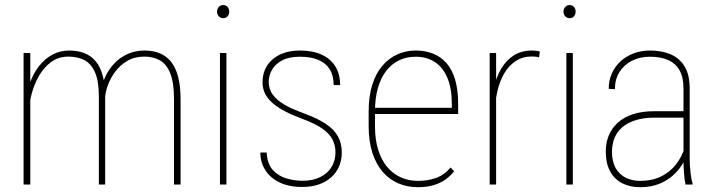

<svg xmlns="http://www.w3.org/2000/svg" viewBox="-20 -741 2872 771"><path d="M101.6 -415V0H74.7V-528.3H101.6ZM97.7 -311 85 -339.4Q88.9 -377.9 102.3 -413.6Q115.7 -449.2 138.2 -477.3Q160.6 -505.4 190.9 -521.7Q221.2 -538.1 258.3 -538.1Q292 -538.1 318.8 -527.6Q345.7 -517.1 364.3 -494.9Q382.8 -472.7 392.6 -437Q402.3 -401.4 402.3 -351.1V0H377V-352.1Q377 -416 361.3 -450.9Q345.7 -485.8 318.4 -499.8Q291 -513.7 255.4 -513.7Q213.9 -513.7 184.3 -491.2Q154.8 -468.8 136 -435.3Q117.2 -401.9 108.2 -367.9Q99.1 -334 97.7 -311ZM402.3 -352.5 384.8 -369.1Q388.7 -402.3 402.8 -432.9Q417 -463.4 439.7 -487.1Q462.4 -510.7 492.9 -524.4Q523.4 -538.1 560.5 -538.1Q594.7 -538.1 621.6 -527.1Q648.4 -516.1 667 -492.9Q685.5 -469.7 695.3 -432.4Q705.1 -395 705.1 -342.3V0H678.7V-342.3Q678.7 -410.2 663.3 -447.5Q647.9 -484.9 620.6 -499.5Q593.3 -514.2 557.6 -513.7Q519 -513.2 490.5 -496.1Q461.9 -479 442.9 -453.4Q423.8 -427.7 413.8 -400.4Q403.8 -373 402.3 -352.5Z M889.2 -528.3V0H863.3V-528.3ZM851.6 -694.3Q851.6 -705.6 858.6 -713.1Q865.7 -720.7 876 -720.7Q887.2 -720.7 893.8 -713.1Q900.4 -705.6 900.4 -694.3Q900.4 -683.1 893.8 -675.5Q887.2 -668 876 -668Q865.7 -668 858.6 -675.5Q851.6 -683.1 851.6 -694.3Z M1327.1 -129.4Q1327.1 -156.2 1315.9 -179.4Q1304.7 -202.6 1275.6 -223.6Q1246.6 -244.6 1191.9 -264.6Q1152.3 -279.3 1122.8 -294.9Q1093.3 -310.5 1073.5 -328.1Q1053.7 -345.7 1043.9 -366.2Q1034.2 -386.7 1034.2 -411.1Q1034.2 -439 1044.4 -462.2Q1054.7 -485.4 1074.2 -502.4Q1093.8 -519.5 1121.6 -528.8Q1149.4 -538.1 1184.6 -538.1Q1234.9 -538.1 1270.8 -522Q1306.6 -505.9 1326.2 -475.1Q1345.7 -444.3 1345.7 -399.4H1319.8Q1319.8 -437.5 1304.2 -462.6Q1288.6 -487.8 1258.5 -500.5Q1228.5 -513.2 1184.6 -513.2Q1140.1 -513.2 1112.5 -498.3Q1085 -483.4 1072 -460.4Q1059.1 -437.5 1059.1 -412.6Q1059.1 -393.6 1066.2 -377Q1073.2 -360.4 1089.4 -345Q1105.5 -329.6 1132.8 -314.9Q1160.2 -300.3 1200.7 -285.6Q1255.9 -265.6 1289.3 -242.9Q1322.8 -220.2 1337.6 -192.4Q1352.5 -164.6 1352.5 -128.9Q1352.5 -98.1 1341.6 -72.8Q1330.6 -47.4 1309.8 -28.8Q1289.1 -10.3 1259.8 -0.2Q1230.5 9.8 1194.3 9.8Q1139.6 9.8 1101.8 -8.8Q1064 -27.3 1044.7 -58.8Q1025.4 -90.3 1025.4 -128.4H1050.8Q1053.2 -83 1075.4 -58.6Q1097.7 -34.2 1129.9 -24.7Q1162.1 -15.1 1194.3 -15.1Q1236.3 -15.1 1265.9 -29.8Q1295.4 -44.4 1311.3 -70.3Q1327.1 -96.2 1327.1 -129.4Z M1657.7 10.7Q1616.2 10.7 1580.3 -4.4Q1544.4 -19.5 1517.6 -50Q1490.7 -80.6 1475.6 -126.7Q1460.4 -172.9 1460.4 -234.4V-293.9Q1460.4 -355.5 1475.1 -401.4Q1489.7 -447.3 1515.9 -477.5Q1542 -507.8 1576.2 -522.9Q1610.4 -538.1 1648.9 -538.1Q1687 -538.1 1718.3 -525.9Q1749.5 -513.7 1772.5 -488Q1795.4 -462.4 1807.6 -421.4Q1819.8 -380.4 1819.8 -322.3V-283.2H1477.1V-308.1H1794.4V-322.8Q1794.4 -385.7 1776.6 -428.2Q1758.8 -470.7 1726.1 -491.9Q1693.4 -513.2 1648.9 -513.2Q1612.3 -513.2 1582.5 -498.8Q1552.7 -484.4 1531 -456.5Q1509.3 -428.7 1497.6 -387.7Q1485.8 -346.7 1485.8 -293.9V-234.4Q1485.8 -180.2 1498.8 -138.9Q1511.7 -97.7 1535.2 -70.1Q1558.6 -42.5 1590.1 -28.6Q1621.6 -14.6 1658.2 -14.6Q1696.3 -14.6 1729.5 -25.9Q1762.7 -37.1 1789.6 -68.4L1803.7 -53.2Q1789.1 -34.7 1768.6 -20Q1748 -5.4 1720.7 2.7Q1693.4 10.7 1657.7 10.7Z M1972.2 -436V0H1946.3V-528.3H1972.2ZM2147.9 -533.7 2144.5 -510.7Q2138.2 -512.7 2130.9 -513.4Q2123.5 -514.2 2115.2 -514.2Q2078.6 -514.2 2050.8 -495.8Q2022.9 -477.5 2004.4 -445.6Q1985.8 -413.6 1976.6 -371.6Q1967.3 -329.6 1967.3 -282.2L1952.1 -281.2Q1952.1 -336.9 1962.2 -383.8Q1972.2 -430.7 1992.7 -465.3Q2013.2 -500 2043.9 -519Q2074.7 -538.1 2116.2 -538.1Q2126 -538.1 2134 -537.1Q2142.1 -536.1 2147.9 -533.7Z M2280.3 -528.3V0H2254.4V-528.3ZM2242.7 -694.3Q2242.7 -705.6 2249.8 -713.1Q2256.8 -720.7 2267.1 -720.7Q2278.3 -720.7 2284.9 -713.1Q2291.5 -705.6 2291.5 -694.3Q2291.5 -683.1 2284.9 -675.5Q2278.3 -668 2267.1 -668Q2256.8 -668 2249.8 -675.5Q2242.7 -683.1 2242.7 -694.3Z M2724.6 -99.6V-386.2Q2724.6 -430.7 2709 -458.5Q2693.4 -486.3 2663.3 -499.8Q2633.3 -513.2 2589.8 -513.2Q2549.8 -513.2 2518.1 -497.3Q2486.3 -481.4 2467.8 -452.1Q2449.2 -422.9 2449.2 -382.8L2424.3 -384.3Q2424.3 -417 2436.5 -445.1Q2448.7 -473.1 2470.9 -493.9Q2493.2 -514.6 2523.7 -526.4Q2554.2 -538.1 2590.8 -538.1Q2637.2 -538.1 2672.9 -522.9Q2708.5 -507.8 2729 -474.4Q2749.5 -440.9 2749.5 -385.3V-106Q2749.5 -77.1 2752.7 -48.8Q2755.9 -20.5 2761.2 -4.4V0H2732.9Q2728.5 -19 2726.6 -46.4Q2724.6 -73.7 2724.6 -99.6ZM2734.4 -294.4 2735.4 -268.6H2609.4Q2564.5 -268.6 2532 -258.3Q2499.5 -248 2478.5 -229.7Q2457.5 -211.4 2447.5 -186.3Q2437.5 -161.1 2437.5 -131.3Q2437.5 -92.8 2451.9 -66.9Q2466.3 -41 2491.9 -27.8Q2517.6 -14.6 2550.8 -14.6Q2597.7 -14.6 2633.8 -32Q2669.9 -49.3 2694.6 -80.8Q2719.2 -112.3 2731.9 -155.3L2743.2 -131.3Q2735.4 -106 2719.7 -80.8Q2704.1 -55.7 2680.4 -34.9Q2656.7 -14.2 2624.5 -1.7Q2592.3 10.7 2550.8 10.7Q2509.3 10.7 2478 -5.4Q2446.8 -21.5 2429.7 -53.5Q2412.6 -85.4 2412.6 -133.8Q2412.6 -168.9 2425 -198.2Q2437.5 -227.5 2461.9 -249.3Q2486.3 -271 2522.7 -282.7Q2559.1 -294.4 2606.9 -294.4Z"/></svg>

Font: Roboto Condensed Thin
Style: Regular
Weight: 250
Width: 3
Designer: Christian Robertson
Foundry: Google
Version: Version 3.009; 2024